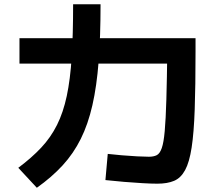

<svg xmlns="http://www.w3.org/2000/svg" viewBox="-20 -839 1040 907"><path d="M723.3 28.7Q694.3 28.7 653.3 26.3Q612.3 24 567 20.2Q521.7 16.3 478 11.7L489 -112Q517 -108.6 554.7 -105.5Q592.3 -102.3 628 -100.4Q663.7 -98.6 683.4 -98.6Q706 -98.6 720.5 -106Q735 -113.3 744.2 -139.5Q753.4 -165.6 758.2 -220.3Q763.1 -275 765.9 -369.3Q768.7 -463.7 770.4 -608.7L839.4 -538.7H72V-658.7H903.7V-595.4Q903.7 -433.3 899.8 -322.5Q896 -211.7 885.3 -142.2Q874.7 -72.7 854.5 -35.5Q834.3 1.7 802.5 15.2Q770.7 28.7 723.3 28.7ZM66.4 -46.3Q129.7 -93.6 174.7 -141.6Q219.7 -189.6 249.2 -248.5Q278.7 -307.3 295.4 -385.5Q312 -463.7 318.7 -569.5Q325.4 -675.3 325.4 -818.7H455Q455 -666.3 446 -549.2Q437 -432 416.5 -342Q396 -252 361.6 -183Q327.3 -114 276 -58Q224.6 -2 154 48Z"/></svg>

Font: M PLUS 1 Thin
Style: Regular
Weight: 100
Designer: Coji Morishita
Foundry: UNDERFOREST DESIGN
Version: Version 1.001